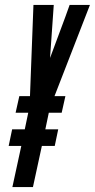

<svg xmlns="http://www.w3.org/2000/svg" viewBox="-20 -755 383 775"><path d="M15 -166H66L30 0H113L149 -166H201L215 -233H163L177 -300H229L244 -367H200L343 -735H261C241 -677 203 -579 182 -521L197 -735H115L101 -367H58L43 -300H94L80 -233H29Z"/></svg>

Font: League Gothic Condensed Italic
Style: Regular
Weight: 400
Width: 3
Designer: Tyler Finck
Foundry: The League of Moveable Type
Version: Version 1.001;PS 001.001;hotconv 1.0.56;makeotf.lib2.0.21325